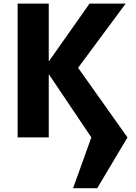

<svg xmlns="http://www.w3.org/2000/svg" viewBox="-20 -750 741 1048"><path d="M76.2 0V-730.5H246.1V-417H248L468.8 -730.5H666L406.2 -379.9L675.8 0L510.7 277.3H378.9L478.5 0L248 -342.8H246.1V0Z"/></svg>

Font: GenEi M Gothic v2 Heavy
Style: Regular
Weight: 800
Version: Version 2.0